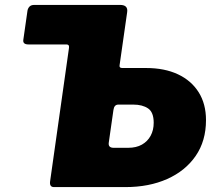

<svg xmlns="http://www.w3.org/2000/svg" viewBox="-20 -762 889 782"><path d="M200 0Q181 0 184 -23L261 -567Q262 -575 259 -578Q256 -581 251 -581H96Q72 -581 75 -600L92 -719Q94 -729 100.5 -735.5Q107 -742 120 -742H469Q502 -742 498 -713L467 -496Q465 -485 478 -485H575Q650 -485 704.5 -459.5Q759 -434 789 -386.5Q819 -339 819 -273Q819 -188 777 -127Q735 -66 661 -33Q587 0 491 0ZM443 -160H502Q535 -160 558 -173Q581 -186 593.5 -209Q606 -232 606 -262Q606 -305 583 -320.5Q560 -336 523 -336H462Q445 -336 442 -314L423 -181Q420 -160 443 -160Z"/></svg>

Font: Libre Franklin Black
Style: Italic
Weight: 900
Italic angle: -8°
Designer: Pablo Impallari, Rodrigo Fuenzalida, Nhung Nguyen
Foundry: Impallari Type
Version: Version 3.000